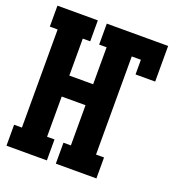

<svg xmlns="http://www.w3.org/2000/svg" viewBox="-133 -841 866 947"><g transform="rotate(20 300.0 -367.5)"><path d="M7 0V-110H48V-625H7V-735H219V-625H180V-431H305V-625H266V-735H588V-548H485V-625H437V-110H479V0H266V-110H305V-321H180V-110H219V0Z"/></g></svg>

Font: Iosevka Curly Slab XBdEx
Style: Regular
Weight: 800
Width: 7
Monospace: yes
Designer: Belleve Invis
Foundry: Belleve Invis
Version: Version 11.0.0; ttfautohint (v1.8.3)